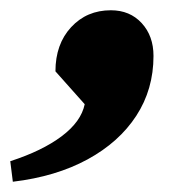

<svg xmlns="http://www.w3.org/2000/svg" viewBox="-117 -203 351 374"><path d="M-92 151 -97 111Q-35 91 3 62.5Q41 34 48 0L-9 -64Q-9 -117 21.5 -150Q52 -183 99 -183Q136 -183 159 -158Q182 -133 182 -94Q182 -29 148.5 22.5Q115 74 53.5 107.5Q-8 141 -92 151Z"/></svg>

Font: Platypi Light ExtraBold
Style: Italic
Weight: 800
Italic angle: -13°
Version: Version 1.200